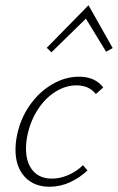

<svg xmlns="http://www.w3.org/2000/svg" viewBox="-20 -707 449 731"><path d="M271 -382Q230 -382 191.5 -358Q153 -334 125 -291.5Q97 -249 85 -195Q79 -167 79 -141Q79 -88 105 -57.5Q131 -27 177 -27Q209 -27 240 -40.5Q271 -54 296 -78L313 -58Q282 -29 245 -12.5Q208 4 169 4Q109 4 74 -34Q39 -72 39 -137Q39 -163 45 -193Q58 -256 93.5 -306.5Q129 -357 178.5 -386Q228 -415 281 -415Q342 -415 373 -374L345 -349Q319 -382 271 -382ZM409 -524 384 -510 307 -636 176 -508 158 -525 317 -687Z"/></svg>

Font: Ysabeau Light
Style: Italic
Weight: 300
Italic angle: -12°
Designer: Christian Thalmann (Catharsis Fonts)
Version: Version 0.003